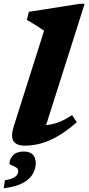

<svg xmlns="http://www.w3.org/2000/svg" viewBox="-38 -757 468 1015"><path d="M195 -594.5Q186 -601 170 -611.5Q154 -622 136 -633Q118 -644 104 -652L114.5 -694.5L384 -737H409.5L187.5 -38.5L148 -96Q184.5 -92.5 216.2 -96.8Q248 -101 279 -113.8Q310 -126.5 343 -148.5L368 -110.5Q312.5 -62.5 264.8 -35.5Q217 -8.5 175 2.2Q133 13 93.5 13Q49 13 33.2 -11Q17.5 -35 35 -90ZM12 107.5Q12 84.5 30.8 64.2Q49.5 44 88.5 44Q118.5 44 134.8 59.8Q151 75.5 151 105.5Q151 134.5 135.5 162.2Q120 190 83.2 210.2Q46.5 230.5 -18.5 238L-12 196Q17 191 32 183.5Q47 176 52.8 166.8Q58.5 157.5 58.5 148.5Q58.5 135 47 128Q35.5 121 23.8 116.8Q12 112.5 12 107.5Z"/></svg>

Font: Newsreader 9pt
Style: Bold Italic
Weight: 700
Italic angle: -17°
Designer: Hugues Gentile
Foundry: Production Type
Version: Version 1.003